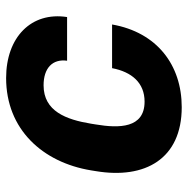

<svg xmlns="http://www.w3.org/2000/svg" viewBox="-14 -580 602 615"><g transform="rotate(90 287.5 -272.0)"><path d="M174 -185.4H34.1C16.3 -70.3 99.1 9.9 229.4 9.9C393.8 9.9 499.6 -106.9 525.2 -262.1L527.7 -277.7C554 -435 488.6 -552.6 322.8 -552.6C187.9 -552.6 83.1 -473.4 57.9 -329.5H197.8C209.9 -392.8 245 -433.6 305 -433.6C390.6 -433.6 390.6 -351.6 378.2 -277.7L375.7 -262.1C362.6 -182.5 335.9 -110.1 252.8 -110.1C197.8 -110.1 167.6 -138.5 174 -185.4Z"/></g></svg>

Font: Magic Ui Pro
Style: Bold Italic
Weight: 700
Italic angle: -9.39999°
Designer: Stefan Endress, Andreas Faust
Version: Version 1.000;FEAKit 1.0